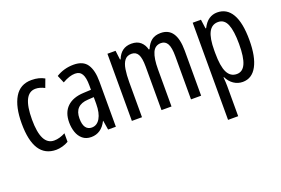

<svg xmlns="http://www.w3.org/2000/svg" viewBox="-103 -875 2112 1443"><g transform="rotate(-20 953.5 -153.5)"><path d="M221 10Q43 10 43 -265Q43 -397 87.5 -472Q132 -547 223 -547Q255 -547 280 -540.5Q305 -534 326 -522L301 -455Q263 -475 229 -475Q126 -475 126 -266Q126 -61 230 -61Q252 -61 274.5 -67.5Q297 -74 320 -86V-18Q299 -5 271.5 2.5Q244 10 221 10Z M560 -547Q636 -547 668 -499Q700 -451 700 -362V0H638L626 -74H624Q582 10 501 10Q460 10 433 -12.5Q406 -35 393.5 -71.5Q381 -108 381 -150Q381 -230 427 -274Q473 -318 558 -322L619 -325V-360Q619 -422 602 -451Q585 -480 547 -480Q503 -480 446 -447L420 -508Q483 -547 560 -547ZM572 -263Q464 -257 464 -152Q464 -103 481 -79.5Q498 -56 529 -56Q571 -56 595.5 -97.5Q620 -139 620 -212V-266Z M1256 -547Q1382 -547 1382 -360V0H1301V-345Q1301 -415 1284 -445Q1267 -475 1233 -475Q1185 -475 1165 -429.5Q1145 -384 1145 -296V0H1065V-348Q1065 -417 1048.5 -446Q1032 -475 997 -475Q961 -475 942 -450.5Q923 -426 916 -382Q909 -338 909 -281V0H828V-537H893L902 -464H907Q939 -547 1022 -547Q1068 -547 1095 -523Q1122 -499 1131 -461H1137Q1156 -505 1184 -526Q1212 -547 1256 -547Z M1708 -547Q1785 -547 1825.5 -477.5Q1866 -408 1866 -269Q1866 -136 1826.5 -63Q1787 10 1713 10Q1674 10 1642 -11.5Q1610 -33 1591 -72H1587Q1589 -51 1590 -33Q1591 -15 1591 0V240H1510V-537H1576L1586 -464H1591Q1613 -508 1642.5 -527.5Q1672 -547 1708 -547ZM1690 -477Q1640 -477 1615.5 -430.5Q1591 -384 1591 -285V-265Q1591 -159 1615.5 -110Q1640 -61 1691 -61Q1738 -61 1760.5 -111.5Q1783 -162 1783 -268Q1783 -372 1761.5 -424.5Q1740 -477 1690 -477Z"/></g></svg>

Font: Noto Sans Ethiopic ExtraCondensed
Style: Regular
Weight: 400
Width: 2
Designer: Monotype Design Team
Foundry: Monotype Imaging Inc.
Version: Version 2.102; ttfautohint (v1.8.4.7-5d5b)